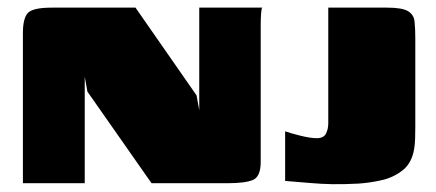

<svg xmlns="http://www.w3.org/2000/svg" viewBox="-20 -480 1143 503"><path d="M40 0V-393Q40 -433 53.5 -446.5Q67 -460 116 -460H335L495 -230L502 -191V-460H667Q665 -458 664 -444.5Q663 -431 663 -414.5Q663 -398 663 -386V-56Q663 -18 643.5 -9Q624 0 575 0H377L209 -240L202 -279V0ZM1068 -148Q1068 -132 1067.5 -116.5Q1067 -101 1065 -90Q1059 -53 1035 -34Q1011 -15 980 -8Q949 -1 919 1Q880 3 851 2.5Q822 2 793.5 -0.5Q765 -3 727 -6V-136Q741 -131 767 -124.5Q793 -118 810 -118Q828 -118 834 -130Q840 -142 840 -157V-460H994Q1033 -460 1048.5 -451Q1064 -442 1066 -424Q1068 -406 1068 -379Z"/></svg>

Font: Genos Black
Style: Regular
Weight: 900
Designer: Robert E. Leuschke
Foundry: Robert E. Leuschke
Version: Version 1.010